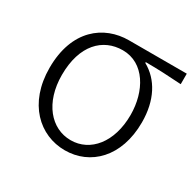

<svg xmlns="http://www.w3.org/2000/svg" viewBox="-124 -671 839 823"><g transform="rotate(30 295.5 -260.0)"><path d="M289 13C414 13 516 -84 516 -256C516 -365 473 -444 401 -484V-488C462 -488 516 -485 578 -481V-533H292C169 -533 56 -449 56 -261C56 -85 164 13 289 13ZM289 -37C192 -37 117 -124 117 -261C117 -409 193 -483 291 -483C398 -483 458 -376 458 -259C458 -124 386 -37 289 -37Z"/></g></svg>

Font: Noto Sans Japanese Light
Style: Regular
Weight: 300
Designer: Ryoko NISHIZUKA (kana & ideographs); Paul D. Hunt (Latin, Greek & Cyrillic); Wenlong ZHANG (bopomofo); Sandoll Communica
Foundry: Adobe Systems Incorporated
Version: Version 1.000;PS 1;hotconv 1.0.78;makeotf.lib2.5.61930